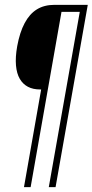

<svg xmlns="http://www.w3.org/2000/svg" viewBox="-20 -695 382 793"><path d="M79 78H106.5L234 -646H309.5L181.5 78H209.5L342.5 -675H205Q162.5 -675 132.2 -656.2Q102 -637.5 81.8 -599.5Q61.5 -561.5 51 -504Q43 -458.5 46 -424.8Q49 -391 61.8 -369.2Q74.5 -347.5 95.5 -336.5Q116.5 -325.5 145.5 -325.5H150Z"/></svg>

Font: Anybody Condensed ExtraLight
Style: Italic
Weight: 250
Width: 3
Italic angle: -10°
Version: Version 1.113;gftools[0.9.25]